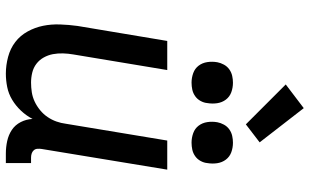

<svg xmlns="http://www.w3.org/2000/svg" viewBox="-216 -808 1033 640"><g transform="rotate(90 300.0 -488.5)"><path d="M226 8Q198 8 170 0.5Q142 -7 120.5 -23.5Q99 -40 85.5 -64.5Q72 -89 66.5 -116Q61 -143 62 -172.5Q63 -202 67 -231L117 -530H214L162 -217Q159 -200 158.5 -182.5Q158 -165 161 -149Q164 -133 172 -118.5Q180 -104 193 -94Q206 -84 222.5 -80Q239 -76 256 -76Q272 -76 288 -78.5Q304 -81 319 -88Q334 -95 347.5 -106Q361 -117 370.5 -131Q380 -145 385.5 -160.5Q391 -176 393 -192L449 -530H546L477 -111Q476 -104 476.5 -97Q477 -90 481.5 -85Q486 -80 492.5 -78Q499 -76 506 -76H524V8H492Q471 8 450.5 3.5Q430 -1 413.5 -12Q397 -23 387.5 -41.5Q378 -60 377 -81Q366 -60 349.5 -42.5Q333 -25 313 -13Q293 -1 270.5 3.5Q248 8 226 8ZM456 -611Q440 -611 424.5 -616.5Q409 -622 399.5 -634.5Q390 -647 387.5 -663.5Q385 -680 388 -697Q390 -708 396 -719Q402 -730 412 -737Q422 -744 433.5 -746.5Q445 -749 456 -749Q473 -749 488 -743.5Q503 -738 512.5 -725.5Q522 -713 524.5 -696.5Q527 -680 524 -663Q523 -652 517 -641Q511 -630 501 -623Q491 -616 479.5 -613.5Q468 -611 456 -611ZM256 -611Q240 -611 224.5 -616.5Q209 -622 199.5 -634.5Q190 -647 187.5 -663.5Q185 -680 188 -697Q190 -708 196 -719Q202 -730 212 -737Q222 -744 233.5 -746.5Q245 -749 256 -749Q273 -749 288 -743.5Q303 -738 312.5 -725.5Q322 -713 324.5 -696.5Q327 -680 324 -663Q323 -652 317 -641Q311 -630 301 -623Q291 -616 279.5 -613.5Q268 -611 256 -611ZM395 -792 262 -925 341 -985 455 -838Z"/></g></svg>

Font: Iosevka Curly Medium Extended
Style: Italic
Weight: 500
Width: 7
Italic angle: -9°
Monospace: yes
Designer: Belleve Invis
Foundry: Belleve Invis
Version: Version 11.1.0; ttfautohint (v1.8.3)